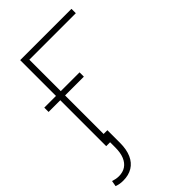

<svg xmlns="http://www.w3.org/2000/svg" viewBox="-297 -810 1122 1122"><g transform="rotate(-45 264.5 -249.0)"><path d="M522.9 -710.9V-674.8H138.7V0H99.1V-710.9ZM293.9 -415V-379.4H2.4V-415ZM131.3 -61H169.9V43.5Q169.9 98.1 153.1 136.2Q136.2 174.3 104.2 193.8Q72.3 213.4 27.3 213.4Q12.2 213.4 -0.5 211.2Q-13.2 209 -27.3 204.1L-21 168.5Q-13.2 171.4 1 174.3Q15.1 177.2 27.3 177.2Q60.5 177.2 83.7 161.6Q106.9 146 119.1 116.2Q131.3 86.4 131.3 43.5Z"/></g></svg>

Font: Roboto ExtraLight
Style: Regular
Weight: 250
Designer: Christian Robertson
Foundry: Google
Version: Version 3.009; 2024